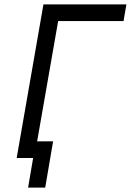

<svg xmlns="http://www.w3.org/2000/svg" viewBox="-20 -720 596 875"><path d="M178 -700H556L543 -624H245L136 0H56ZM131 0H121L117 -76H222L186 135H108Z"/></svg>

Font: Fixel Italic Variable Display Thin
Style: Italic
Weight: 100
Italic angle: -10°
Designer: AlfaBravo + MacPaw
Foundry: Kyrylo Tkachov, Marchela Mozhyna, Serhii Makarenko, Maria Weinstein, Zakhar Kryvoshyya
Version: Version 1.210;Glyphs 3.2 (3217)